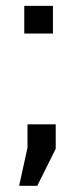

<svg xmlns="http://www.w3.org/2000/svg" viewBox="-20 -483 279 641"><path d="M166 -67.9V13.7L104.5 137.2H43.9L71.8 10.3V-67.9ZM156.7 -463.4V-371.1H61V-463.4Z"/></svg>

Font: Yantramanav Medium
Style: Regular
Weight: 500
Version: Version 1.001;PS 1.0;hotconv 1.0.72;makeotf.lib2.5.5900; ttf